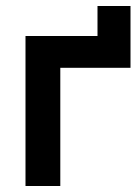

<svg xmlns="http://www.w3.org/2000/svg" viewBox="-20 -620 465 640"><path d="M65 -500H305V-600H415V-394H181V0H65Z"/></svg>

Font: PT Root UI Bold
Style: Regular
Weight: 700
Designer: Vitaly Kuzmin
Foundry: ParaType Ltd.
Version: Version 2.000G